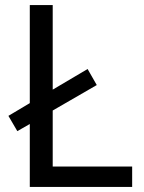

<svg xmlns="http://www.w3.org/2000/svg" viewBox="-20 -734 564 754"><path d="M97 0V-247L48 -219L13 -279L97 -329V-714H187V-382L324 -463L360 -400L187 -300V-80H499V0Z"/></svg>

Font: Noto Sans Cham
Style: Regular
Weight: 400
Designer: Monotype Design Team
Foundry: Monotype Imaging Inc.
Version: Version 2.002